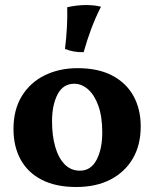

<svg xmlns="http://www.w3.org/2000/svg" viewBox="-20 -740 618 769"><path d="M285.2 9Q204 9 147.9 -19.6Q91.8 -48.2 62.9 -100.5Q34 -152.8 34 -223.6Q34 -301.2 67.8 -355.8Q101.6 -410.4 159.8 -438.7Q218 -467 290.6 -467Q374.2 -467 430.4 -437Q486.6 -407 515.1 -354.7Q543.6 -302.4 543.6 -233.8Q543.6 -158.8 511.8 -104.7Q480 -50.6 422.3 -20.8Q364.6 9 285.2 9ZM299.8 -56.4Q344.2 -56.4 366.9 -99.9Q389.6 -143.4 389.6 -209.2Q389.6 -273 373.8 -316.7Q358 -360.4 332.4 -382.5Q306.8 -404.6 277.6 -404.6Q232.2 -404.6 210.3 -361.5Q188.4 -318.4 188.4 -254.8Q188.4 -196.4 201.3 -151.8Q214.2 -107.2 239.1 -81.8Q264 -56.4 299.8 -56.4ZM315 -531Q292.4 -530.6 274.7 -534Q257 -537.4 240.2 -543.8Q245.4 -583.6 247.9 -628.6Q250.4 -673.6 249.2 -711Q267.2 -715.2 286.7 -717.5Q306.2 -719.8 324.8 -719.8Q359.2 -719.8 384.4 -713Q361.6 -668 345 -623.3Q328.4 -578.6 315 -531Z"/></svg>

Font: Vollkorn
Style: Regular
Weight: 400
Designer: Friedrich Althausen
Foundry: Friedrich Althausen
Version: Version 4.104